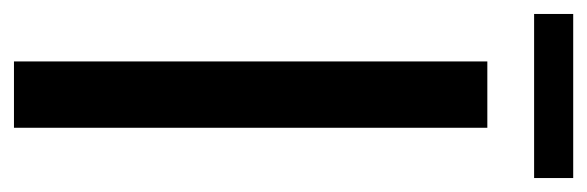

<svg xmlns="http://www.w3.org/2000/svg" viewBox="-309 -538 841 275"><g transform="rotate(90 111.5 -400.5)"><path d="M-6 -801H229V-745H-6ZM62 -678H157V0H62Z"/></g></svg>

Font: Khand Medium
Style: Regular
Weight: 500
Designer: Devanagari: Sanchit Sawaria, Jyotish Sonowal; Latin: Satya Rajpurohit
Foundry: Indian Type Foundry
Version: Version 1.100;PS 1.0;hotconv 1.0.78;makeotf.lib2.5.61930; tt